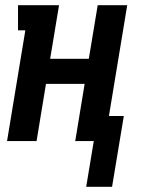

<svg xmlns="http://www.w3.org/2000/svg" viewBox="-20 -540 540 735"><path d="M310 175 339 0H268L304 -219H156L120 0H7L77 -424H49V-520H206L172 -315H320L354 -520H467L397 -96H454L409 175Z"/></svg>

Font: Iosevka Curly Slab
Style: Bold Italic
Weight: 700
Italic angle: -9°
Monospace: yes
Designer: Belleve Invis
Foundry: Belleve Invis
Version: Version 22.1.2; ttfautohint (v1.8.4)